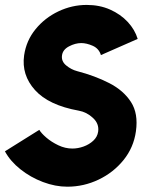

<svg xmlns="http://www.w3.org/2000/svg" viewBox="-42 -726 630 760"><path d="M224.5 13Q177 13 128 -5.5Q79 -24 39 -55.8Q-1 -87.5 -22.5 -127L113.5 -212Q121 -199 141.2 -181.5Q161.5 -164 188.8 -151Q216 -138 244.5 -138Q266.5 -138 288.8 -146Q311 -154 327.2 -169Q343.5 -184 346.5 -205Q351 -236 326 -259.2Q301 -282.5 269.5 -288Q150.5 -309.5 96.5 -369.5Q42.5 -429.5 53.5 -507Q62 -565.5 98.8 -610.5Q135.5 -655.5 189.2 -681Q243 -706.5 301 -706.5Q352.5 -706.5 394 -688Q435.5 -669.5 463.8 -639Q492 -608.5 503 -572L357.5 -508Q349.5 -534 325 -544.8Q300.5 -555.5 279.5 -555.5Q256 -555.5 231.2 -542.5Q206.5 -529.5 203.5 -507Q200 -483.5 220 -467Q240 -450.5 263 -444.5Q334 -426 390.5 -397Q447 -368 476.5 -322.2Q506 -276.5 496 -206Q487 -142 447 -92.5Q407 -43 348.2 -15Q289.5 13 224.5 13Z"/></svg>

Font: Urbanist Black
Style: Italic
Weight: 900
Italic angle: -8°
Designer: Corey Hu
Foundry: Corey Hu
Version: Version 1.330; ttfautohint (v1.8.4.7-5d5b)